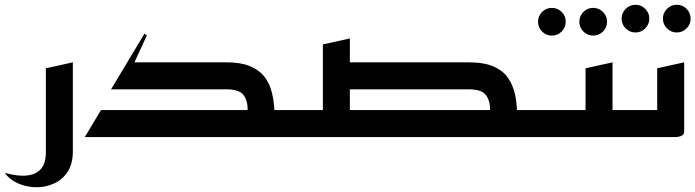

<svg xmlns="http://www.w3.org/2000/svg" viewBox="-105 -574 2912 804"><path d="M-85 150Q-32 164 1.5 161.5Q35 159 54 145Q73 131 80 110Q87 89 87 67V-288L200 -313V60Q200 113 177.5 146.5Q155 180 119 195.5Q83 211 43.5 210Q4 209 -30.5 193.5Q-65 178 -85 150Z M250 0 318 -113H932Q933 -150 915.5 -175Q898 -200 842 -200H360L500 -433L510 -426L458 -313H842Q905 -313 944 -296Q983 -279 1004 -250.5Q1025 -222 1033.5 -186.5Q1042 -151 1044 -113H1165V0Z M1985 0V-113H2180V0ZM1247 -50V-388L1360 -413V-50ZM1125 0V-113H1400V0ZM1305 0V-113H1947Q1948 -150 1930.5 -175Q1913 -200 1857 -200H1305V-313H1857Q1923 -313 1963 -295Q2003 -277 2023.5 -246Q2044 -215 2052 -177Q2060 -139 2060 -99Q2060 -59 2060 -23Q2060 -11 2050 -6Q2040 -1 2030 -0.5Q2020 0 2020 0Z M2379 -425Q2355 -425 2338 -442Q2321 -459 2321 -483Q2321 -507 2338 -524Q2355 -541 2379 -541Q2403 -541 2420 -524Q2437 -507 2437 -483Q2437 -459 2420 -442Q2403 -425 2379 -425ZM2206 -425Q2182 -425 2165 -442Q2148 -459 2148 -483Q2148 -507 2165 -524Q2182 -541 2206 -541Q2230 -541 2247 -524Q2264 -507 2264 -483Q2264 -459 2247 -442Q2230 -425 2206 -425Z M2140 0V-113H2269V0ZM2360 0V-113H2580V0ZM2240 0V-113H2347V-288L2460 -313V-23Q2460 -11 2450 -6Q2440 -1 2430 -0.5Q2420 0 2420 0Z M2729 -438Q2705 -438 2688 -455Q2671 -472 2671 -496Q2671 -520 2688 -537Q2705 -554 2729 -554Q2753 -554 2770 -537Q2787 -520 2787 -496Q2787 -472 2770 -455Q2753 -438 2729 -438ZM2556 -438Q2532 -438 2515 -455Q2498 -472 2498 -496Q2498 -520 2515 -537Q2532 -554 2556 -554Q2580 -554 2597 -537Q2614 -520 2614 -496Q2614 -472 2597 -455Q2580 -438 2556 -438Z M2540 0V-113H2647V-288L2760 -313V-23Q2760 -11 2750 -6Q2740 -1 2730 -0.5Q2720 0 2720 0Z"/></svg>

Font: Reem Kufi Fun Medium
Style: Regular
Weight: 500
Designer: Khaled Hosny
Version: Version 1.005